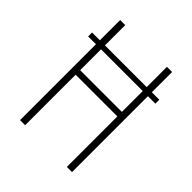

<svg xmlns="http://www.w3.org/2000/svg" viewBox="-189 -803 925 925"><g transform="rotate(45 273.0 -341.0)"><path d="M502 -543.9V-517.1H451.2V0H416V-344.2H131.8V0H97.2V-517.1H43.9V-543.9H97.2V-682.1H131.8V-543.9H416V-682.1H451.2V-543.9ZM416 -375V-517.1H131.8V-375Z"/></g></svg>

Font: Fira Sans Compressed UltraLight
Style: Regular
Weight: 200
Width: 1
Designer: Carrois Corporate & Edenspiekermann AG
Foundry: Carrois Corporate GbR & Edenspiekermann AG
Version: Version 4.203;PS 004.203;hotconv 1.0.88;makeotf.lib2.5.64775